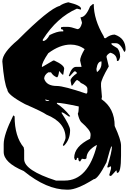

<svg xmlns="http://www.w3.org/2000/svg" viewBox="-20 -1629 1107 1649"><path d="M566.4 -1609.4Q675.8 -1583 675.8 -1554.7V-1546.9H671.9L640.6 -1554.7Q468.8 -1479.5 347.7 -1289.1V-1277.3H351.6Q377.9 -1277.3 406.2 -1328.1Q470.7 -1359.4 507.8 -1359.4H523.4V-1367.2Q523.4 -1376 503.9 -1378.9V-1394.5L523.4 -1398.4H562.5Q587.9 -1398.4 644.5 -1378.9Q670.9 -1378.9 683.6 -1429.7V-1437.5L671.9 -1476.6V-1480.5Q715.8 -1480.5 753.9 -1574.2L777.3 -1593.8H785.2Q785.2 -1460.9 871.1 -1316.4Q873 -1300.8 882.8 -1300.8H886.7Q926.8 -1332 964.8 -1332Q1058.6 -1300.8 1058.6 -1203.1Q1055.7 -1183.6 1046.9 -1183.6Q1012.7 -1257.8 976.6 -1257.8H937.5V-1250Q937.5 -1244.1 988.3 -1214.8Q1011.7 -1185.5 1011.7 -1140.6Q1002.9 -1105.5 992.2 -1105.5H984.4Q984.4 -1160.2 929.7 -1175.8H925.8Q894.5 -1157.2 894.5 -1140.6L914.1 -1058.6Q847.7 -944.3 847.7 -910.2V-886.7L855.5 -796.9L851.6 -777.3Q964.8 -699.2 964.8 -546.9Q1019.5 -427.7 1019.5 -378.9V-293Q1019.5 -144.5 988.3 -144.5H984.4L980.5 -164.1H976.6L937.5 -121.1L925.8 -117.2L918 -125L933.6 -179.7V-199.2H925.8L914.1 -191.4H902.3V-199.2Q941.4 -326.2 941.4 -371.1H937.5Q929.7 -368.2 894.5 -234.4Q820.3 -89.8 785.2 -89.8Q641.6 0 566.4 0H554.7Q379.9 0 183.6 -160.2Q11.7 -232.4 11.7 -324.2V-390.6Q11.7 -472.7 93.8 -636.7H97.7L105.5 -628.9Q105.5 -457 183.6 -363.3L187.5 -339.8V-261.7Q187.5 -166 460.9 -78.1H535.2Q736.3 -78.1 812.5 -382.8H808.6Q722.7 -335 722.7 -269.5L710.9 -261.7L683.6 -265.6L668 -242.2Q652.3 -242.2 652.3 -273.4H640.6Q640.6 -253.9 628.9 -253.9Q622.1 -253.9 617.2 -273.4Q617.2 -370.1 753.9 -437.5L757.8 -464.8V-476.6Q757.8 -510.7 675.8 -582Q658.2 -604.5 648.4 -652.3Q656.2 -669.9 656.2 -703.1V-714.8Q510.7 -746.1 468.8 -746.1V-738.3Q528.3 -701.2 582 -632.8V-628.9H570.3Q523.4 -664.1 511.7 -664.1L507.8 -660.2Q582 -548.8 582 -511.7Q582 -427.7 527.3 -375L519.5 -382.8Q543 -431.6 543 -445.3Q543 -578.1 378.9 -644.5Q347.7 -668 195.3 -734.4Q43 -815.4 43 -859.4Q15.6 -911.1 0 -1101.6Q0 -1174.8 132.8 -1285.2Q401.4 -1554.7 492.2 -1578.1Q518.6 -1598.6 566.4 -1609.4ZM339.8 -1058.6V-1054.7H343.8L437.5 -1109.4H445.3Q531.2 -1070.3 531.2 -1039.1L523.4 -988.3H515.6L488.3 -1019.5Q480.5 -964.8 468.8 -964.8Q435.5 -977.5 418 -1007.8H394.5Q359.4 -984.4 359.4 -953.1Q378.9 -890.6 468.8 -890.6Q528.3 -890.6 722.7 -824.2L730.5 -835.9V-867.2Q730.5 -892.6 671.9 -918Q671.9 -924.8 644.5 -941.4H640.6Q632.8 -940.4 601.6 -894.5H593.8L585.9 -937.5Q585.9 -960.9 640.6 -1000V-1003.9L628.9 -1015.6H617.2L578.1 -972.7L574.2 -976.6H570.3Q595.7 -1054.7 632.8 -1054.7H679.7V-1058.6L668 -1109.4Q668 -1140.6 707 -1207Q654.3 -1246.1 585.9 -1246.1Q494.1 -1246.1 394.5 -1171.9Q339.8 -1090.8 339.8 -1058.6ZM808.6 -1039.1V-1031.2L812.5 -1011.7H816.4Q851.6 -1041 851.6 -1082V-1101.6Q818.4 -1101.6 808.6 -1039.1ZM367.2 -773.4Q371.1 -761.7 390.6 -761.7H402.3V-765.6L375 -773.4Z"/></svg>

Font: EG Dragon Caps 
Style: Regular
Weight: 400
Designer: Bill Roach / W.K. Roach
Version: Version 1.00 April 18, 2012, initial release